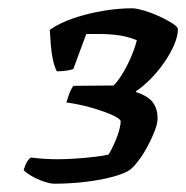

<svg xmlns="http://www.w3.org/2000/svg" viewBox="-20 -788 449 463"><path d="M110 -345Q101 -345 85 -350.5Q69 -356 55.5 -364Q42 -372 37 -378Q41 -391 46 -399Q51 -407 55 -408Q72 -406 88 -405Q104 -404 118 -404Q137 -404 160.5 -405.5Q184 -407 206 -409.5Q228 -412 241 -415Q244 -418 249 -428Q254 -438 259.5 -451Q265 -464 268 -476Q271 -488 271 -495Q271 -501 253 -509.5Q235 -518 205 -527Q175 -536 140 -541Q142 -548 146.5 -560.5Q151 -573 157 -581L271 -582L243 -573Q257 -582 270.5 -602.5Q284 -623 294.5 -647Q305 -671 310 -691Q288 -700 265.5 -703Q243 -706 220 -706Q213 -706 205 -706Q197 -706 188 -706L157 -622Q154 -620 142.5 -618Q131 -616 117 -616Q111 -628 107.5 -644.5Q104 -661 102.5 -680Q101 -699 100 -716Q124 -733 158.5 -744.5Q193 -756 229.5 -762Q266 -768 298 -768Q309 -768 327.5 -762.5Q346 -757 364.5 -748.5Q383 -740 396 -731.5Q409 -723 409 -717Q409 -701 400 -680Q391 -659 376.5 -638Q362 -617 344 -598.5Q326 -580 308 -568V-566Q338 -556 349 -540.5Q360 -525 360 -503Q360 -490 353 -472Q346 -454 335.5 -434.5Q325 -415 313.5 -400Q302 -385 294 -379Q282 -370 253 -362Q224 -354 186.5 -349.5Q149 -345 110 -345Z"/></svg>

Font: Texturina Medium 12pt
Style: Bold Italic
Weight: 700
Italic angle: -11°
Version: Version 1.002